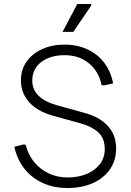

<svg xmlns="http://www.w3.org/2000/svg" viewBox="-20 -934 660 964"><path d="M319 10Q249 10 193 -16Q137 -42 101 -89Q65 -136 52 -197L99 -209L109 -207Q121 -158 151 -121Q181 -84 224.5 -63.5Q268 -43 318 -43Q373 -43 415 -60.5Q457 -78 481.5 -110Q506 -142 506 -185Q506 -241 472.5 -270.5Q439 -300 383 -315L246 -353Q167 -375 126 -421.5Q85 -468 85 -530Q85 -584 113 -624Q141 -664 190.5 -687Q240 -710 305 -710Q368 -710 419.5 -686Q471 -662 504 -618Q537 -574 548 -515L501 -505L490 -507Q476 -576 426 -616.5Q376 -657 305 -657Q232 -657 187 -622.5Q142 -588 142 -529Q142 -484 174 -453Q206 -422 268 -405L405 -367Q480 -347 521.5 -301.5Q563 -256 563 -189Q563 -129 532.5 -84.5Q502 -40 447 -15Q392 10 319 10ZM294 -774 368 -914H438V-906L348 -774Z"/></svg>

Font: Fustat Light
Style: Regular
Weight: 300
Designer: Mohamed Gaber, Khaled Hosny, Laura Garcia Mut
Foundry: Kief Type Foundry, Alif Type Foundry, Hard Type Foundry
Version: Version 1.007